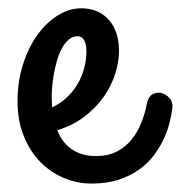

<svg xmlns="http://www.w3.org/2000/svg" viewBox="-20 -412 433 460"><path d="M265.1 -291Q265.1 -263.2 255.6 -233.9Q246.1 -204.6 227.3 -178.5Q208.5 -152.3 180.9 -131.6Q153.3 -110.8 117.2 -100.1Q122.1 -87.4 130.1 -75.9Q138.2 -64.5 149.4 -56.2Q160.6 -47.9 175.5 -43Q190.4 -38.1 210 -38.1Q239.3 -38.1 260.3 -49.1Q281.2 -60.1 295.7 -78.1Q310.1 -96.2 318.8 -118.7Q327.6 -141.1 332 -164.1Q335.4 -180.7 345.9 -186.3Q356.4 -191.9 367.4 -189Q378.4 -186 386.5 -176.5Q394.5 -167 393.1 -153.8Q391.1 -138.7 386.5 -119.1Q381.8 -99.6 372.6 -79.6Q363.3 -59.6 348.9 -40.3Q334.5 -21 313.5 -5.9Q292.5 9.3 264.2 18.6Q235.8 27.8 199.2 27.8Q165 27.8 133.1 14.4Q101.1 1 76.4 -24.2Q51.8 -49.3 36.9 -86.2Q22 -123 22 -169.9Q22 -217.3 35.2 -258.1Q48.3 -298.8 69.8 -328.6Q91.3 -358.4 118.7 -375.2Q146 -392.1 174.8 -392.1Q195.8 -392.1 212.6 -384.8Q229.5 -377.4 241.2 -364Q252.9 -350.6 259 -332Q265.1 -313.5 265.1 -291ZM104 -172.9Q104 -168.5 104.5 -164.1Q105 -159.7 105 -154.8Q123.5 -163.6 138.7 -177.2Q153.8 -190.9 164.6 -208.5Q175.3 -226.1 181.2 -246.8Q187 -267.6 187 -290Q187 -306.6 181.4 -315.9Q175.8 -325.2 166 -325.2Q153.8 -325.2 144.3 -316.9Q134.8 -308.6 127.7 -295.2Q120.6 -281.7 116 -264.9Q111.3 -248 108.4 -231Q105.5 -213.9 104.5 -198.5Q103.5 -183.1 104 -172.9Z"/></svg>

Font: Grand Hotel
Style: Regular
Weight: 400
Designer: Brian J. Bonislawsky & Jim Lyles for Astigmatic (AOETI)
Foundry: Astigmatic (AOETI)
Version: Version 001.000